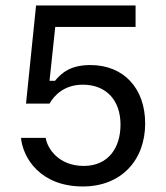

<svg xmlns="http://www.w3.org/2000/svg" viewBox="-20 -670 607 701"><path d="M282.5 10.8C422.5 10.8 510 -85 510 -219.2C510 -347.5 431.7 -432.5 310 -432.5C237.5 -432.5 205 -404.2 180.8 -375H160.8L181.7 -571.7H475V-650H111.7L75 -291.7H160.8C178.3 -322.5 215 -360.8 282.5 -360.8C367.5 -360.8 420 -304.2 420 -215C420 -130.8 375.8 -64.2 285.8 -64.2C195 -64.2 153.3 -126.7 146.7 -166.7H56.7C63.3 -94.2 126.7 10.8 282.5 10.8Z"/></svg>

Font: Familjen Grotesk
Style: Regular
Weight: 400
Designer: Anders Wikstroem, Jonas Baeckman, Matilda Gysing, Kristian Moeller
Foundry: Familjen STHLM AB
Version: Version 2.000